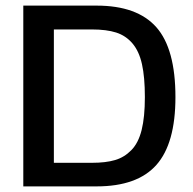

<svg xmlns="http://www.w3.org/2000/svg" viewBox="-20 -664 689 684"><path d="M63 0V-644H324.2Q468.8 -644 536.9 -567.1Q605 -490.2 605 -317.9Q605 -152.8 537.1 -76.4Q469.2 0 324.2 0ZM171.9 -84H307.1Q356.9 -84 389.9 -93.8Q422.9 -103.5 448 -129.2Q473.1 -154.8 484.6 -200.9Q496.1 -247.1 496.1 -317.9Q496.1 -389.2 485.8 -435.3Q475.6 -481.4 451.9 -509.3Q428.2 -537.1 393.8 -548.1Q359.4 -559.1 307.1 -559.1H171.9Z"/></svg>

Font: Kanit
Style: Regular
Weight: 400
Designer: Katatrad Team
Foundry: CadsonDemak
Version: Version 1.000;PS 001.000;hotconv 1.0.88;makeotf.lib2.5.64775